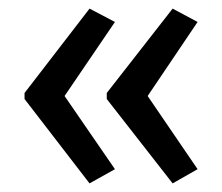

<svg xmlns="http://www.w3.org/2000/svg" viewBox="-20 -487 515 446"><path d="M37 -271 188 -467 247 -436 130 -264 247 -94 188 -61 37 -257ZM228 -271 381 -467 439 -436 323 -264 439 -94 381 -61 228 -257Z"/></svg>

Font: Noto Sans Gurmukhi Condensed
Style: Regular
Weight: 400
Width: 3
Designer: Jelle Bosma - Monotype Design Team
Foundry: Monotype Imaging Inc.
Version: Version 2.004; ttfautohint (v1.8.4.7-5d5b)